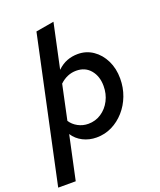

<svg xmlns="http://www.w3.org/2000/svg" viewBox="-191 -840 959 1153"><g transform="rotate(-20 289.0 -264.0)"><path d="M-22 209 176 -717 292 -737 231 -452Q260 -480 292.5 -492.5Q325 -505 362 -505Q416 -505 459 -475.5Q502 -446 527 -395Q552 -344 552 -280Q552 -222 532.5 -170.5Q513 -119 478 -79.5Q443 -40 397.5 -17.5Q352 5 299 5Q252 5 212.5 -15Q173 -35 150 -71L90 209ZM280 -89Q326 -89 363 -113.5Q400 -138 421.5 -179.5Q443 -221 443 -272Q443 -334 409.5 -374Q376 -414 319 -414Q261 -414 214 -370L167 -149Q184 -122 214.5 -105.5Q245 -89 280 -89Z"/></g></svg>

Font: Red Hat Mono Medium
Style: Italic
Weight: 500
Italic angle: -12°
Monospace: yes
Designer: Pentagram, MCKL
Foundry: Pentagram, MCKL
Version: Version 1.023; ttfautohint (v1.8.3)